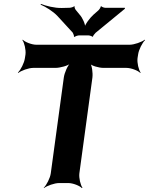

<svg xmlns="http://www.w3.org/2000/svg" viewBox="-20 -941 766 987"><path d="M687 -642 690 -661C693 -685 712 -722 726 -735L724 -737C709 -725 670 -711 646 -711H167C143 -711 108 -725 97 -737L95 -735C105 -722 114 -685 111 -661L108 -642C105 -618 86 -581 72 -568L74 -566C89 -578 127 -592 151 -592H265C289 -592 330 -603 344 -616L343 -618C328 -606 311 -566 308 -542L241 -50C238 -26 219 11 205 24L206 26C221 14 260 0 284 0H331C355 0 390 14 401 26L404 24C394 11 385 -26 388 -50L455 -542C458 -566 453 -606 442 -618L439 -616C449 -603 488 -592 512 -592H630C654 -592 690 -578 701 -566L703 -568C693 -581 684 -618 687 -642ZM390 -865 372 -887C368 -890 361 -904 364 -908L361 -909C359 -905 343 -901 337 -901L298 -900C261 -899 215 -911 190 -921L189 -917C213 -907 253 -883 276 -858L354 -773C356 -769 362 -756 360 -753L364 -751C366 -755 381 -759 386 -759H435C440 -759 453 -755 455 -752L458 -753C457 -756 468 -769 471 -772L622 -896V-901H521C516 -901 502 -905 502 -909L497 -907C499 -904 489 -890 485 -887L461 -866C443 -850 416 -815 414 -798H418C420 -815 404 -850 390 -865Z"/></svg>

Font: Asimov
Style: EdgeIt
Weight: 500
Designer: Google
Version: Version 2.000980: 2014